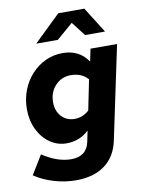

<svg xmlns="http://www.w3.org/2000/svg" viewBox="-103 -820 833 1110"><g transform="rotate(-10 314.0 -265.5)"><path d="M253 219Q189 219 124.5 200Q60 181 10 147L78 36Q165 94 246 94Q337 94 354 11L367 -53Q313 -1 236 -1Q182 -1 138 -32Q94 -63 68.5 -116Q43 -169 43 -235Q43 -294 63 -345.5Q83 -397 118.5 -436Q154 -475 201 -497Q248 -519 302 -519Q400 -519 451 -443L466 -516H622L507 29Q488 122 422.5 170.5Q357 219 253 219ZM306 -132Q353 -132 391 -166L427 -343Q390 -385 327 -385Q272 -385 235.5 -346Q199 -307 199 -248Q199 -197 229 -164.5Q259 -132 306 -132ZM162 -599 318 -750H471L566 -599H449L385 -682L289 -599Z"/></g></svg>

Font: Red Hat Text
Style: Bold Italic
Weight: 700
Italic angle: -12°
Designer: Pentagram, MCKL
Foundry: Pentagram, MCKL
Version: Version 1.023; ttfautohint (v1.8.3)